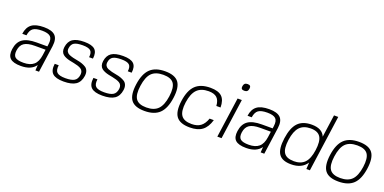

<svg xmlns="http://www.w3.org/2000/svg" viewBox="-12 -1468 4492 2246"><g transform="rotate(20 2233.5 -345.0)"><path d="M414.6 -68.8Q359.9 9.8 230.5 9.8Q135.3 9.8 96.9 -26.4Q58.6 -62.5 69.8 -142.1Q82 -231.4 139.6 -271.7Q197.3 -312 312 -312H445.8L449.7 -339.8Q459.5 -409.2 430.4 -436.5Q401.4 -463.9 326.2 -463.9Q249.5 -463.9 215.1 -439.2Q180.7 -414.6 171.4 -350.1H119.1Q130.9 -434.1 181.6 -471.9Q232.4 -509.8 333.5 -509.8Q433.6 -509.8 474.1 -468.3Q514.6 -426.8 502 -335L455.1 0H410.2ZM439.5 -268.1H306.6Q218.3 -268.1 175 -239.7Q131.8 -211.4 122.6 -145Q114.3 -85 142.8 -60.5Q171.4 -36.1 247.1 -36.1Q328.6 -36.1 373.3 -74Q418 -111.8 429.7 -196.8Z M686 -377.9Q682.1 -351.1 693.6 -332.8Q705.1 -314.5 726.6 -305.7Q748 -296.9 776.1 -289.6Q804.2 -282.2 834 -277.6Q863.8 -272.9 891.4 -262.9Q918.9 -252.9 939.7 -239.5Q960.4 -226.1 970.7 -199.7Q981 -173.3 976.1 -137.2Q965.3 -60.1 914.6 -25.1Q863.8 9.8 762.7 9.8Q663.6 9.8 624 -28.1Q584.5 -65.9 596.2 -149.9H646Q636.7 -85.4 665 -59.8Q693.4 -34.2 769.5 -34.2Q845.7 -34.2 880.9 -55.7Q916 -77.1 923.3 -131.8Q926.8 -157.2 918.5 -175.8Q910.2 -194.3 892.8 -204.6Q875.5 -214.8 852.5 -222.2Q829.6 -229.5 803.5 -234.4Q777.3 -239.3 751.5 -244.9Q725.6 -250.5 702.6 -259.8Q679.7 -269 663.1 -282.5Q646.5 -295.9 638.7 -318.8Q630.9 -341.8 635.3 -373Q645.5 -445.3 693.1 -477.5Q740.7 -509.8 836.4 -509.8Q931.2 -509.8 968.8 -474.1Q1006.3 -438.5 995.6 -359.9H947.3Q955.6 -418.9 929 -442.4Q902.3 -465.8 830.6 -465.8Q758.8 -465.8 725.8 -446.5Q692.9 -427.2 686 -377.9Z M1168 -377.9Q1164.1 -351.1 1175.5 -332.8Q1187 -314.5 1208.5 -305.7Q1230 -296.9 1258.1 -289.6Q1286.1 -282.2 1315.9 -277.6Q1345.7 -272.9 1373.3 -262.9Q1400.9 -252.9 1421.6 -239.5Q1442.4 -226.1 1452.6 -199.7Q1462.9 -173.3 1458 -137.2Q1447.3 -60.1 1396.5 -25.1Q1345.7 9.8 1244.6 9.8Q1145.5 9.8 1106 -28.1Q1066.4 -65.9 1078.1 -149.9H1127.9Q1118.7 -85.4 1147 -59.8Q1175.3 -34.2 1251.5 -34.2Q1327.6 -34.2 1362.8 -55.7Q1397.9 -77.1 1405.3 -131.8Q1408.7 -157.2 1400.4 -175.8Q1392.1 -194.3 1374.8 -204.6Q1357.4 -214.8 1334.5 -222.2Q1311.5 -229.5 1285.4 -234.4Q1259.3 -239.3 1233.4 -244.9Q1207.5 -250.5 1184.6 -259.8Q1161.6 -269 1145 -282.5Q1128.4 -295.9 1120.6 -318.8Q1112.8 -341.8 1117.2 -373Q1127.4 -445.3 1175 -477.5Q1222.7 -509.8 1318.4 -509.8Q1413.1 -509.8 1450.7 -474.1Q1488.3 -438.5 1477.5 -359.9H1429.2Q1437.5 -418.9 1410.9 -442.4Q1384.3 -465.8 1312.5 -465.8Q1240.7 -465.8 1207.8 -446.5Q1174.8 -427.2 1168 -377.9Z M1842.3 -509.8Q1964.4 -509.8 2010.7 -448.2Q2057.1 -386.7 2038.1 -250Q2019 -113.3 1955.3 -51.8Q1891.6 9.8 1769.5 9.8Q1647.9 9.8 1601.3 -51.8Q1554.7 -113.3 1573.7 -250Q1592.8 -386.2 1656.7 -448Q1720.7 -509.8 1842.3 -509.8ZM1626 -250Q1609.9 -136.2 1645.3 -86.2Q1680.7 -36.1 1775.9 -36.1Q1871.1 -36.1 1920.4 -86.2Q1969.7 -136.2 1985.8 -250Q2002 -364.3 1967 -414.1Q1932.1 -463.9 1835.9 -463.9Q1739.7 -463.9 1690.9 -414.6Q1642.1 -365.2 1626 -250Z M2518.1 -167H2570.3Q2543.5 -74.2 2487.3 -32.2Q2431.2 9.8 2333.5 9.8Q2211.9 9.8 2165.3 -51.8Q2118.7 -113.3 2137.7 -250Q2156.7 -386.2 2220.7 -448Q2284.7 -509.8 2406.2 -509.8Q2503.9 -509.8 2548.6 -467.8Q2593.3 -425.8 2593.8 -333H2541.5Q2537.1 -401.9 2503.2 -433.3Q2469.2 -464.8 2399.9 -464.8Q2305.7 -464.8 2255.6 -413.6Q2205.6 -362.3 2189.9 -250Q2174.3 -136.7 2209.7 -85.9Q2245.1 -35.2 2339.8 -35.2Q2409.2 -35.2 2451.7 -66.7Q2494.1 -98.1 2518.1 -167Z M2727.5 0H2674.8L2745.1 -500H2797.9ZM2836.9 -654.8Q2833.5 -632.3 2821.5 -622.1Q2809.6 -611.8 2786.6 -611.8Q2763.7 -611.8 2754.4 -622.1Q2745.1 -632.3 2748.5 -654.8Q2752 -677.7 2763.9 -688.5Q2775.9 -699.2 2798.8 -699.2Q2821.8 -699.2 2831.1 -688.5Q2840.3 -677.7 2836.9 -654.8Z M3218.8 -68.8Q3164.1 9.8 3034.7 9.8Q2939.5 9.8 2901.1 -26.4Q2862.8 -62.5 2874 -142.1Q2886.2 -231.4 2943.8 -271.7Q3001.5 -312 3116.2 -312H3250L3253.9 -339.8Q3263.7 -409.2 3234.6 -436.5Q3205.6 -463.9 3130.4 -463.9Q3053.7 -463.9 3019.3 -439.2Q2984.9 -414.6 2975.6 -350.1H2923.3Q2935.1 -434.1 2985.8 -471.9Q3036.6 -509.8 3137.7 -509.8Q3237.8 -509.8 3278.3 -468.3Q3318.8 -426.8 3306.2 -335L3259.3 0H3214.4ZM3243.7 -268.1H3110.8Q3022.5 -268.1 2979.2 -239.7Q2936 -211.4 2926.8 -145Q2918.5 -85 2947 -60.5Q2975.6 -36.1 3051.3 -36.1Q3132.8 -36.1 3177.5 -74Q3222.2 -111.8 3233.9 -196.8Z M3593.8 9.8Q3481.9 9.8 3440.7 -51.8Q3399.4 -113.3 3418.5 -250Q3437.5 -386.7 3496.3 -448.2Q3555.2 -509.8 3667 -509.8Q3797.9 -509.8 3833.5 -420.9L3872.6 -700.2H3925.3L3827.1 0H3783.2L3787.6 -82Q3728 9.8 3593.8 9.8ZM3610.4 -36.1 3609.9 -35.2Q3699.2 -35.2 3746.8 -84.7Q3794.4 -134.3 3809.6 -244.1Q3825.7 -359.4 3792.7 -411.6Q3759.8 -463.9 3670.4 -463.9Q3581.1 -463.9 3533.4 -412.6Q3485.8 -361.3 3470.2 -249Q3454.6 -136.7 3487.8 -86.4Q3521 -36.1 3610.4 -36.1Z M4256.3 -509.8Q4378.4 -509.8 4424.8 -448.2Q4471.2 -386.7 4452.1 -250Q4433.1 -113.3 4369.4 -51.8Q4305.7 9.8 4183.6 9.8Q4062 9.8 4015.4 -51.8Q3968.8 -113.3 3987.8 -250Q4006.8 -386.2 4070.8 -448Q4134.8 -509.8 4256.3 -509.8ZM4040 -250Q4023.9 -136.2 4059.3 -86.2Q4094.7 -36.1 4189.9 -36.1Q4285.2 -36.1 4334.5 -86.2Q4383.8 -136.2 4399.9 -250Q4416 -364.3 4381.1 -414.1Q4346.2 -463.9 4250 -463.9Q4153.8 -463.9 4105 -414.6Q4056.2 -365.2 4040 -250Z"/></g></svg>

Font: Fivo Sans Light
Style: Regular
Weight: 300
Designer: Alexander Slobzheninov
Foundry: Alexander Slobzheninov
Version: 1.0